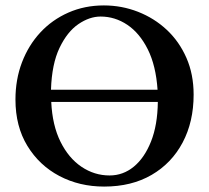

<svg xmlns="http://www.w3.org/2000/svg" viewBox="-20 -678 770 708"><path d="M694 -329Q694 -229 653.5 -152.5Q613 -76 539 -33Q465 10 364 10Q273 10 199 -29Q125 -68 81 -140Q37 -212 37 -311Q37 -385 61 -448Q85 -511 128.5 -558Q172 -605 232 -631.5Q292 -658 363 -658Q429 -658 489 -634.5Q549 -611 595 -568Q641 -525 667.5 -464.5Q694 -404 694 -329ZM561 -347Q555 -436 525 -496Q495 -556 449.5 -586.5Q404 -617 351 -617Q310 -617 269 -589Q228 -561 199.5 -501.5Q171 -442 168 -347ZM562 -302H169Q173 -216 203 -155.5Q233 -95 280.5 -63Q328 -31 384 -31Q434 -31 473.5 -63.5Q513 -96 537 -156.5Q561 -217 562 -302Z"/></svg>

Font: Libertinus Serif SemiBold
Style: Regular
Weight: 600
Designer: Philipp H. Poll, Khaled Hosny
Foundry: Caleb Maclennan
Version: Version 7.051;RELEASE